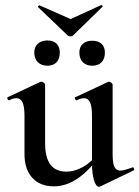

<svg xmlns="http://www.w3.org/2000/svg" viewBox="-20 -712 541 745"><path d="M75 -114V-263Q75 -298 67.5 -314.5Q60 -331 44 -331Q31 -331 16 -323H15Q11 -323 9 -328Q7 -333 10 -335L136 -394L141 -395Q145 -395 150 -391Q155 -387 155 -384V-157Q155 -101 175.5 -73.5Q196 -46 238 -46Q270 -46 302.5 -64.5Q335 -83 356 -113L362 -101Q280 11 189 11Q135 11 105 -22.5Q75 -56 75 -114ZM448 -50Q460 -50 493 -62L495 -63Q498 -63 500 -58Q502 -53 499 -51L368 12L364 13Q353 13 345 -12Q337 -37 337 -79V-263Q337 -298 329.5 -314.5Q322 -331 306 -331Q294 -331 278 -323H277Q273 -323 271 -328.5Q269 -334 273 -335L399 -394L403 -395Q407 -395 412 -391Q417 -387 417 -384V-113Q417 -79 424 -64.5Q431 -50 448 -50ZM127 -685Q127 -687 129.5 -689.5Q132 -692 134 -691L254 -638L372 -692H373Q376 -692 378 -689.5Q380 -687 377 -685L264 -575Q261 -571 253 -571Q246 -571 242 -575L128 -684Q128 -684 127.5 -684.5Q127 -685 127 -685ZM113 -508Q113 -530 127 -542.5Q141 -555 164 -555Q187 -555 199.5 -542.5Q212 -530 212 -508Q212 -484 199.5 -470.5Q187 -457 164 -457Q141 -457 127 -470.5Q113 -484 113 -508ZM288 -508Q288 -530 301.5 -542Q315 -554 338 -554Q361 -554 374 -542Q387 -530 387 -508Q387 -484 374 -470.5Q361 -457 338 -457Q315 -457 301.5 -470.5Q288 -484 288 -508Z"/></svg>

Font: Cormorant Garamond SemiBold
Style: Regular
Weight: 600
Designer: Christian Thalmann (Catharsis Fonts)
Foundry: Catharsis Fonts
Version: Version 4.000